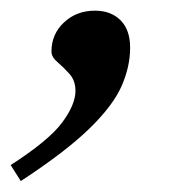

<svg xmlns="http://www.w3.org/2000/svg" viewBox="-89 -158 346 360"><path d="M-69 151.5Q2.5 105.5 27.5 71.8Q52.5 38 52.5 12.5Q52.5 -7 41.2 -19.5Q30 -32 18.8 -41.5Q7.5 -51 7.5 -61.5Q7.5 -94 31 -116Q54.5 -138 89 -138Q119 -138 137 -120Q155 -102 155 -68.5Q155 -33 138.8 3.8Q122.5 40.5 78.2 83.5Q34 126.5 -50 181.5Z"/></svg>

Font: Newsreader 16pt SemiBold
Style: Italic
Weight: 600
Italic angle: -17°
Designer: Hugues Gentile
Foundry: Production Type
Version: Version 1.003; ttfautohint (v1.8.3)